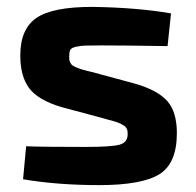

<svg xmlns="http://www.w3.org/2000/svg" viewBox="-20 -527 570 558"><path d="M281 -183 158 -216Q91 -236 65 -270.5Q39 -305 39 -366Q39 -443 86 -475Q133 -507 248 -507Q380 -505 477 -488L467 -393Q339 -395 276 -395Q241 -395 227.5 -394.5Q214 -394 200.5 -391Q187 -388 184 -381.5Q181 -375 181 -362Q181 -357 181.5 -353Q182 -349 184 -345.5Q186 -342 187.5 -340Q189 -338 193 -335.5Q197 -333 199.5 -332Q202 -331 208.5 -328.5Q215 -326 218.5 -325Q222 -324 231.5 -321.5Q241 -319 246 -318L372 -284Q438 -265 466 -233.5Q494 -202 494 -140Q494 -52 443 -20.5Q392 11 268 11Q148 11 47 -6L56 -102Q92 -100 227 -100Q304 -100 327.5 -106.5Q351 -113 351 -137Q351 -142 350.5 -146Q350 -150 348 -153.5Q346 -157 344 -159Q342 -161 337.5 -163.5Q333 -166 330.5 -167.5Q328 -169 321 -171.5Q314 -174 310 -175Q306 -176 296.5 -178.5Q287 -181 281 -183Z"/></svg>

Font: Exo 2.0
Style: Bold
Weight: 700
Designer: Natanael Gama
Version: Version 1.001;PS 001.001;hotconv 1.0.70;makeotf.lib2.5.58329